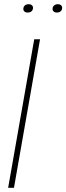

<svg xmlns="http://www.w3.org/2000/svg" viewBox="-20 -900 318 920"><path d="M46.9 0H19L144 -711.9H171.9ZM111.8 -839.8Q103 -839.8 97.4 -844.7Q91.8 -849.6 91.8 -856.9Q91.8 -867.2 98.6 -873.5Q105.5 -879.9 118.2 -879.9Q127 -879.9 132.6 -875Q138.2 -870.1 138.2 -862.8Q138.2 -852.5 131.3 -846.2Q124.5 -839.8 111.8 -839.8ZM252 -839.8Q243.2 -839.8 237.5 -844.7Q231.9 -849.6 231.9 -856.9Q231.9 -867.2 238.8 -873.5Q245.6 -879.9 257.8 -879.9Q266.6 -879.9 272.2 -875Q277.8 -870.1 277.8 -862.8Q277.8 -852.5 271 -846.2Q264.2 -839.8 252 -839.8Z"/></svg>

Font: Creato Display Thin
Style: Italic
Weight: 265
Italic angle: -10°
Version: Version 1.000